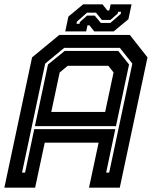

<svg xmlns="http://www.w3.org/2000/svg" viewBox="-37 -860 701 880"><path d="M-17 0 110 -597 235 -700H558L639 -597L512 0H371L415 -206H168L124 0ZM64 -69H78L120 -268H491.5L449.5 -69H463.5L569.5 -568.5L512.5 -640.5H257L170 -568.5ZM198 -347H445L483.5 -528L459.5 -558.5H273.5L236.5 -528ZM123 -282 183 -564.5 259.5 -626.5H505L554.5 -564.5L494.5 -282ZM262 -716 276.5 -784 344 -840H433L455 -812H464L470 -840H566L551.5 -772L484 -716H395L373 -744H364L358 -716ZM313.5 -751H327.5L329 -759L362 -788.5H397L425 -755H469L516 -796L518 -806H504L502.5 -798L469 -768.5H430L403 -802H362L315.5 -761Z"/></svg>

Font: Tourney
Style: Bold Italic
Weight: 700
Italic angle: -12°
Version: Version 1.015